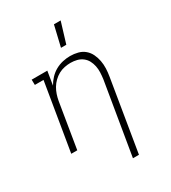

<svg xmlns="http://www.w3.org/2000/svg" viewBox="-228 -861 1056 1189"><g transform="rotate(-30 300.0 -266.5)"><path d="M363 215 449 -301Q452 -324 453 -347Q454 -370 449.5 -392Q445 -414 435 -433Q425 -452 407.5 -465.5Q390 -479 368 -484.5Q346 -490 323 -490Q302 -490 279.5 -485.5Q257 -481 237 -470Q217 -459 200 -442.5Q183 -426 171.5 -406.5Q160 -387 153 -366Q146 -345 142 -323L89 0H46L126 -482H64L63 -520H175L159 -422Q173 -447 193 -468Q213 -489 237.5 -502.5Q262 -516 289 -522Q316 -528 342 -528Q370 -528 397 -521Q424 -514 444 -497Q464 -480 475.5 -456Q487 -432 492 -405.5Q497 -379 496 -351Q495 -323 490 -294L406 215ZM319 -600 354 -748H402L357 -600Z"/></g></svg>

Font: Iosevka Etoile Extralight
Style: Italic
Weight: 200
Italic angle: -9°
Designer: Belleve Invis
Foundry: Belleve Invis
Version: Version 22.1.2; ttfautohint (v1.8.4)